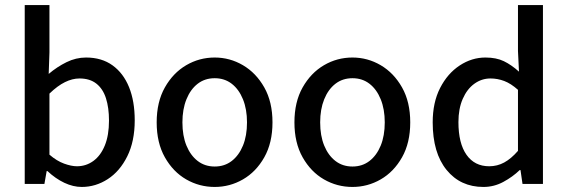

<svg xmlns="http://www.w3.org/2000/svg" viewBox="-20 -729 2249 761"><path d="M304 12Q270 12 235 -4.5Q200 -21 168 -51H165L156 0H78V-709H176V-521L173 -436Q206 -464 243.5 -482.5Q281 -501 321 -501Q383 -501 426 -470Q469 -439 491.5 -383.5Q514 -328 514 -252Q514 -169 484.5 -109.5Q455 -50 407 -19Q359 12 304 12ZM285 -70Q321 -70 350 -91Q379 -112 395.5 -152.5Q412 -193 412 -251Q412 -302 400 -339.5Q388 -377 362 -397.5Q336 -418 295 -418Q267 -418 237.5 -403.5Q208 -389 176 -358V-116Q205 -91 234 -80.5Q263 -70 285 -70Z M831 12Q770 12 718 -18Q666 -48 633.5 -105.5Q601 -163 601 -244Q601 -325 633.5 -382.5Q666 -440 718 -470.5Q770 -501 831 -501Q891 -501 943 -470.5Q995 -440 1027.5 -382.5Q1060 -325 1060 -244Q1060 -163 1027.5 -105.5Q995 -48 943 -18Q891 12 831 12ZM831 -69Q870 -69 898.5 -91Q927 -113 943 -152Q959 -191 959 -244Q959 -296 943 -335.5Q927 -375 898.5 -397Q870 -419 831 -419Q792 -419 763.5 -397Q735 -375 719 -335.5Q703 -296 703 -244Q703 -191 719 -152Q735 -113 763.5 -91Q792 -69 831 -69Z M1377 12Q1316 12 1264 -18Q1212 -48 1179.5 -105.5Q1147 -163 1147 -244Q1147 -325 1179.5 -382.5Q1212 -440 1264 -470.5Q1316 -501 1377 -501Q1437 -501 1489 -470.5Q1541 -440 1573.5 -382.5Q1606 -325 1606 -244Q1606 -163 1573.5 -105.5Q1541 -48 1489 -18Q1437 12 1377 12ZM1377 -69Q1416 -69 1444.5 -91Q1473 -113 1489 -152Q1505 -191 1505 -244Q1505 -296 1489 -335.5Q1473 -375 1444.5 -397Q1416 -419 1377 -419Q1338 -419 1309.5 -397Q1281 -375 1265 -335.5Q1249 -296 1249 -244Q1249 -191 1265 -152Q1281 -113 1309.5 -91Q1338 -69 1377 -69Z M1896 12Q1805 12 1750 -55.5Q1695 -123 1695 -244Q1695 -323 1724.5 -380.5Q1754 -438 1802 -469.5Q1850 -501 1904 -501Q1947 -501 1977 -486.5Q2007 -472 2037 -445L2033 -527V-709H2132V0H2051L2043 -55H2040Q2012 -28 1975 -8Q1938 12 1896 12ZM1919 -70Q1951 -70 1978.5 -85Q2006 -100 2033 -131V-373Q2005 -398 1978.5 -408Q1952 -418 1924 -418Q1889 -418 1860 -397Q1831 -376 1814 -337Q1797 -298 1797 -245Q1797 -161 1829 -115.5Q1861 -70 1919 -70Z"/></svg>

Font: UmiuVSE Medium
Style: Regular
Weight: 500
Designer: Paul D. Hunt
Foundry: Adobe
Version: Version 3.046;September 5, 2023;FontCreator 14.0.0.2901 64-b